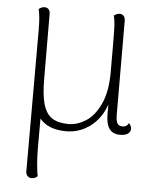

<svg xmlns="http://www.w3.org/2000/svg" viewBox="-53 -559 668 830"><g transform="rotate(5 281.0 -143.5)"><path d="M525 -23Q525 -9 513 -1Q501 7 480 7Q448 7 433 -14Q418 -35 418 -78V-119Q397 -58 350.5 -23Q304 12 246 12Q168 12 131 -33V96Q131 129 134 165.5Q137 202 141 216Q130 227 116 227Q104 227 97 219.5Q90 212 90 199V-412Q90 -472 82 -504Q94 -514 107 -514Q118 -514 124.5 -507Q131 -500 131 -487L132 -206Q132 -135 144 -94.5Q156 -54 182.5 -37Q209 -20 254 -20Q291 -20 328 -43Q365 -66 390.5 -120Q416 -174 416 -260Q416 -405 415 -444.5Q414 -484 408 -504Q421 -514 433 -514Q444 -514 450.5 -506.5Q457 -499 457 -486L458 -80Q458 -52 464.5 -41Q471 -30 488 -30Q506 -30 514 -47Q525 -35 525 -23Z"/></g></svg>

Font: Arima Madurai ExtraLight
Style: Regular
Weight: 275
Designer: Joana Correia and Natanael Gama
Foundry: NDISCOVER
Version: Version 1.019